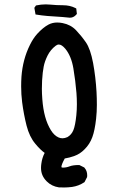

<svg xmlns="http://www.w3.org/2000/svg" viewBox="-20 -725 540 873"><path d="M166.5 38.1Q166.5 29.3 168 19Q171.4 -7.3 183.1 -29.8Q163.1 -43.9 140.6 -71.3Q113.8 -103 100.8 -153.8Q87.9 -204.6 80.6 -260.7Q76.2 -295.9 76.2 -332.5Q76.2 -354.5 77.6 -376.5Q83.5 -455.6 116.2 -521Q130.9 -550.8 148.9 -570.8Q175.8 -600.1 200.7 -613.3Q218.3 -622.6 240.2 -622.6Q252 -622.6 264.6 -620.1Q301.8 -612.8 325.7 -587.6Q349.6 -562.5 370.4 -532.7Q391.1 -502.9 403.3 -438.5Q415 -375 418.9 -306.6Q420.4 -279.3 420.4 -248Q420.4 -216.8 417 -185.1Q411.1 -131.8 399.9 -101.6Q388.2 -69.3 364.3 -45.9Q343.8 -24.9 318.8 -16.1Q295.9 -7.8 274.4 -4.4Q259.3 23.4 259.3 33.7Q259.3 35.2 259.8 35.6Q261.2 37.1 266.6 37.1Q281.7 37.1 296.9 31.2Q312 25.4 338.9 25.4H340.8L363.3 36.6L364.3 38.1Q376.5 51.8 376.5 72.3Q376.5 75.2 376 80.1L364.3 103L362.8 104Q337.9 120.6 307.6 125Q288.1 127.4 273.4 127.4Q254.9 127.4 248 127Q214.8 122.1 192.4 99.6Q179.2 86.4 172.9 71.5Q166.5 56.6 166.5 38.1ZM327.1 -201.2Q329.6 -225.6 329.6 -251.2Q329.6 -276.9 327.6 -302.7Q323.2 -357.4 313.7 -413.8Q304.2 -470.2 276.9 -503.4Q260.7 -522.5 247.6 -522.5Q240.2 -522.5 233.4 -517.1Q209.5 -499 196.3 -472.4Q183.1 -445.8 178.7 -422.4Q173.8 -398.4 171.4 -358.9Q170.4 -342.3 170.4 -321.3Q170.4 -300.3 172.4 -273.9Q175.8 -229 185.3 -194.6Q194.8 -160.2 210.9 -133.8Q226.1 -108.9 246.1 -100.1Q254.4 -96.2 264.4 -96.2Q274.4 -96.2 286.6 -101.6Q305.2 -112.3 313.7 -133.3Q322.3 -154.3 327.1 -201.2ZM187.5 -705.1Q197.8 -705.1 208 -704.1Q236.8 -701.2 266.1 -701.2Q297.9 -701.2 322.8 -688.5L326.7 -686.5L329.6 -661.6Q325.7 -657.2 324.2 -655.8Q313 -644.5 297.9 -644.5H297.4Q260.3 -648.4 234.6 -649.7Q209 -650.9 196.3 -652.3Q170.9 -654.3 141.6 -659.2L136.2 -689.5L143.6 -700.2Q167 -705.1 187.5 -705.1Z"/></svg>

Font: Bakudai
Style: Bold
Weight: 700
Version: Version 1.48